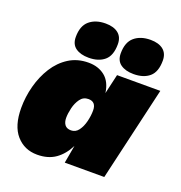

<svg xmlns="http://www.w3.org/2000/svg" viewBox="-132 -836 902 959"><g transform="rotate(20 319.5 -356.5)"><path d="M169 10Q101 10 58 -39Q15 -88 15 -183Q15 -242 30.5 -300Q46 -358 76 -405.5Q106 -453 151 -481.5Q196 -510 255 -510Q307 -510 342 -482Q377 -454 385 -396L409 -500H639L523 0H313L330 -95Q305 -45 266 -17.5Q227 10 169 10ZM287 -162Q311 -162 326.5 -183Q342 -204 349.5 -234.5Q357 -265 357 -293Q357 -339 316 -339Q289 -339 273 -317Q257 -295 250 -265.5Q243 -236 243 -213Q243 -190 253.5 -176Q264 -162 287 -162ZM484 -533Q441 -533 415 -551.5Q389 -570 389 -609Q389 -668 421.5 -695.5Q454 -723 507 -723Q550 -723 574.5 -703.5Q599 -684 599 -646Q599 -586 568 -559.5Q537 -533 484 -533ZM245 -533Q202 -533 176 -551.5Q150 -570 150 -609Q150 -668 182.5 -695.5Q215 -723 268 -723Q311 -723 335.5 -703.5Q360 -684 360 -646Q360 -586 329 -559.5Q298 -533 245 -533Z"/></g></svg>

Font: Prodigy Sans Black
Style: Italic
Weight: 900
Italic angle: -13°
Designer: Wei Huang
Foundry: Wei Huang
Version: Version 1.003; ttfautohint (v1.8.3)